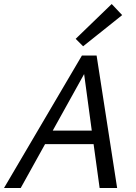

<svg xmlns="http://www.w3.org/2000/svg" viewBox="-25 -934 678 954"><path d="M440 -218H199L78 0H-5L382 -658H455L557 0H470ZM431 -285 393 -566 237 -285ZM351 -741 530 -914 582 -859 388 -704Z"/></svg>

Font: Ysabeau Medium
Style: Italic
Weight: 500
Italic angle: -12°
Designer: Christian Thalmann (Catharsis Fonts)
Version: Version 0.003